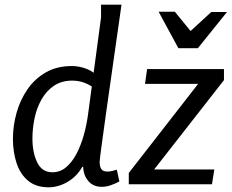

<svg xmlns="http://www.w3.org/2000/svg" viewBox="-20 -784 986 817"><path d="M410 -710V-764H497Q478 -629 461 -511.5Q444 -394 431.5 -304Q419 -214 411.5 -159Q404 -104 404 -94Q404 -76 411 -65Q418 -54 437 -54Q447 -54 457.5 -56.5Q468 -59 477 -62L488 -12Q472 -3 452 4Q432 11 413 11Q377 11 356 -13.5Q335 -38 334 -74H330Q307 -33 267.5 -10Q228 13 187 13Q133 13 99.5 -15Q66 -43 50.5 -90Q35 -137 35 -193Q35 -249 50.5 -304Q66 -359 97 -404Q128 -449 175 -476Q222 -503 286 -503Q317 -503 348.5 -491Q380 -479 407 -448V-389Q376 -416 347.5 -428.5Q319 -441 288 -441Q242 -441 209.5 -419Q177 -397 156.5 -360.5Q136 -324 127 -280.5Q118 -237 118 -194Q118 -136 138 -93.5Q158 -51 203 -51Q236 -51 261.5 -72.5Q287 -94 306 -130.5Q325 -167 337.5 -212.5Q350 -258 356 -307ZM606 -490H933V-443L636 -63H892L882 0H528V-48L823 -427H597ZM791 -652 879 -733H946L822 -579H739L655 -734H724Z"/></svg>

Font: Rosario
Style: Italic
Weight: 400
Italic angle: -8.05°
Designer: Hector Gatti
Foundry: Omnibus Type
Version: Version 1.201